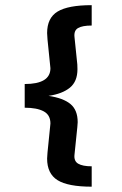

<svg xmlns="http://www.w3.org/2000/svg" viewBox="-20 -616 466 736"><path d="M331.5 -518.1Q295.9 -518.1 279.3 -508.5Q262.7 -499 265.6 -473.6L276.4 -368.7Q276.9 -362.3 276.9 -350.6Q276.9 -303.7 248 -280Q219.2 -256.3 166 -248.5Q222.2 -240.2 250 -217.3Q277.8 -194.3 277.8 -147.5Q277.8 -142.6 276.4 -128.4L265.6 -23.4Q262.7 1.5 279.8 11.5Q296.9 21.5 331.5 21.5V99.6Q240.7 99.6 200.7 74.7Q160.6 49.8 160.6 -8.3Q160.6 -15.6 162.1 -31.2L172.4 -133.3L173.3 -142.6Q173.3 -175.3 147.5 -189.2Q121.6 -203.1 74.7 -203.1V-293.9Q173.3 -293.9 173.3 -354.5L172.4 -363.3L162.1 -464.8Q160.6 -481.9 160.6 -489.3Q160.6 -547.4 200.9 -571.8Q241.2 -596.2 331.5 -596.2Z"/></svg>

Font: Amiri Typewriter
Style: Bold
Weight: 700
Monospace: yes
Designer: Khaled Hosny
Version: Version 1.1